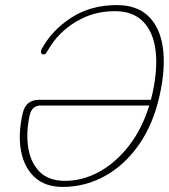

<svg xmlns="http://www.w3.org/2000/svg" viewBox="-20 -728 666 757"><path d="M69 -279.5Q75.5 -308.5 92 -321.5Q108.5 -334.5 132.5 -334.5H575Q578.5 -348 581.5 -361.5Q602.5 -457.5 593.2 -530Q584 -602.5 544 -643.2Q504 -684 432 -684Q349 -684 279.8 -642.5Q210.5 -601 170.5 -532.5Q165.5 -524.5 162 -519Q158.5 -513.5 151.5 -513.5Q143.5 -513.5 142 -520.5Q140.5 -527.5 144 -534Q185 -609.5 261.8 -658.8Q338.5 -708 440.5 -708Q520 -708 565.5 -663.8Q611 -619.5 622.2 -539.8Q633.5 -460 609.5 -352.5Q584.5 -238.5 527.8 -157.5Q471 -76.5 393.2 -33.8Q315.5 9 227.5 9Q159 9 117.5 -28.5Q76 -66 63.2 -131.2Q50.5 -196.5 69 -279.5ZM236 -15Q306.5 -15 371.8 -51Q437 -87 488.5 -153.5Q540 -220 568.5 -312H140.5Q105 -312 96.5 -271.5Q82 -203 91.5 -144.5Q101 -86 136.5 -50.5Q172 -15 236 -15Z"/></svg>

Font: Fraunces 144pt S100 Thin
Style: Italic
Weight: 100
Italic angle: -16°
Version: Version 1.000; ttfautohint (v1.8.3)